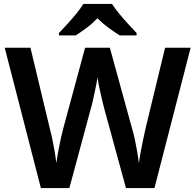

<svg xmlns="http://www.w3.org/2000/svg" viewBox="-20 -957 995 977"><path d="M950 -714 766 0H621L510 -406Q506 -420 501 -442Q496 -464 490.5 -488Q485 -512 481 -532.5Q477 -553 476 -564Q475 -553 471 -532.5Q467 -512 462 -488.5Q457 -465 452 -442.5Q447 -420 442 -404L333 0H188L4 -714H135L232 -309Q239 -283 246 -250Q253 -217 258.5 -184.5Q264 -152 267 -127Q270 -153 276 -185.5Q282 -218 289 -250Q296 -282 302 -304L413 -714H539L652 -303Q659 -281 666 -248.5Q673 -216 678.5 -183.5Q684 -151 687 -127Q690 -152 696 -184.5Q702 -217 709 -250Q716 -283 722 -309L820 -714ZM550 -937Q564 -915 586.5 -887.5Q609 -860 633 -834Q657 -808 675 -789V-777H589Q563 -793 533 -815Q503 -837 476 -864Q450 -837 421 -815.5Q392 -794 366 -777H280V-789Q299 -809 322.5 -834.5Q346 -860 368.5 -887.5Q391 -915 404 -937Z"/></svg>

Font: Noto Sans Javanese SemiBold
Style: Regular
Weight: 600
Version: Version 2.004